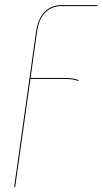

<svg xmlns="http://www.w3.org/2000/svg" viewBox="-20 -537 400 748"><path d="M218.8 -513.2Q179.7 -513.2 155 -486.8Q130.4 -460.4 124 -411.1L99.1 -233.4H226.1Q270 -233.4 286.1 -224.6L284.2 -221.2Q269.5 -229.5 226.1 -229.5H98.6L39.1 191.4H35.2L120.1 -411.1Q127 -461.9 152.6 -489.5Q178.2 -517.1 218.8 -517.1H359.9L359.4 -513.2Z"/></svg>

Font: Fira Sans Compressed Four
Style: Italic
Weight: 100
Width: 3
Italic angle: -8°
Designer: Carrois Corporate & Edenspiekermann AG
Foundry: Carrois Corporate GbR & Edenspiekermann AG
Version: Version 4.203;PS 004.203;hotconv 1.0.88;makeotf.lib2.5.64775